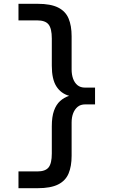

<svg xmlns="http://www.w3.org/2000/svg" viewBox="-20 -803 600 1008"><path d="M77 185V97H176Q218 97 235 76Q252 55 252 3V-140Q252 -190 263.5 -222Q275 -254 295.5 -272.5Q316 -291 343 -300Q300 -312 276 -349.5Q252 -387 252 -458V-601Q252 -653 235 -674.5Q218 -696 175 -696H77V-783H178Q246 -783 285 -763.5Q324 -744 340 -706Q356 -668 356 -613V-438Q356 -412 363.5 -390.5Q371 -369 386.5 -356Q402 -343 427 -343H479V-255H428Q403 -255 387.5 -242Q372 -229 364 -208Q356 -187 356 -160V15Q356 70 340 108Q324 146 285 165.5Q246 185 178 185Z"/></svg>

Font: Ubuntu Sans Mono Medium
Style: Regular
Weight: 500
Monospace: yes
Designer: Dalton Maag Ltd
Foundry: Dalton Maag Ltd
Version: Version 1.006